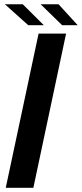

<svg xmlns="http://www.w3.org/2000/svg" viewBox="-20 -898 392 918"><path d="M7.5 0 164.5 -737.5H296L139.5 0ZM351.5 -777.5H277L174.5 -877.5H260ZM189.5 -777.5H115L3.5 -877.5H89Z"/></svg>

Font: Epilogue SemiBold
Style: Italic
Weight: 600
Italic angle: -12°
Designer: Tyler Finck
Foundry: Etcetera Type Co
Version: Version 2.111; ttfautohint (v1.8.3)